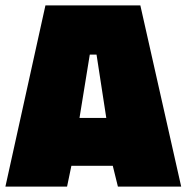

<svg xmlns="http://www.w3.org/2000/svg" viewBox="-25 -690 690 710"><path d="M-5 0 143 -670H494L645 0H411L392 -77H239L223 0ZM307 -488 269 -254H368L332 -488Z"/></svg>

Font: Titillium Web
Style: Black
Weight: 900
Version: Version 1.001;PS 35.000;hotconv 1.0.70;makeotf.lib2.5.55311